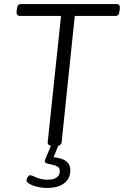

<svg xmlns="http://www.w3.org/2000/svg" viewBox="-20 -720 613 950"><path d="M243 2Q215 2 216 -16L282 -641H79Q70 -641 65.5 -646.5Q61 -652 62 -663L64 -677Q65 -689 70 -694.5Q75 -700 86 -700H556Q566 -700 570 -694.5Q574 -689 573 -678L571 -664Q570 -652 565 -646.5Q560 -641 550 -641H350L285 -16Q284 -7 277 -2.5Q270 2 255 2ZM212 210Q189 210 165.5 204.5Q142 199 126.5 190Q111 181 111 173Q111 170 113.5 163.5Q116 157 120 152Q124 147 129 147Q136 147 147 152.5Q158 158 174.5 163.5Q191 169 217 169Q236 169 249 164Q262 159 269 149.5Q276 140 276 127Q276 111 265 104.5Q254 98 239.5 95Q225 92 213.5 89Q202 86 202 78Q202 74 204.5 67Q207 60 214 44Q221 28 234 -3H270L243 63L237 57Q283 60 305.5 76.5Q328 93 328 122Q328 164 297.5 187Q267 210 212 210Z"/></svg>

Font: Asap Light
Style: Italic
Weight: 300
Italic angle: -6°
Designer: Pablo Cosgaya
Foundry: Omnibus-Type
Version: Version 3.001